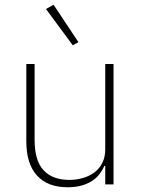

<svg xmlns="http://www.w3.org/2000/svg" viewBox="-20 -778 599 810"><path d="M424 -78H420Q413 -61 400.5 -44.5Q388 -28 369.5 -15.5Q351 -3 325 4.5Q299 12 265 12Q181 12 136 -37.5Q91 -87 91 -182V-508H126V-188Q126 -100 164 -59.5Q202 -19 273 -19Q302 -19 329.5 -27Q357 -35 378 -50.5Q399 -66 411.5 -90.5Q424 -115 424 -148V-508H459V0H424ZM174 -740 206 -758 311 -600 287 -587Z"/></svg>

Font: IBM Plex Sans Devanagari ExtraLight
Style: Regular
Weight: 200
Designer: Mike Abbink, Paul van der Laan, Pieter van Rosmalen, Erin McLaughlin
Foundry: Bold Monday
Version: Version 1.1